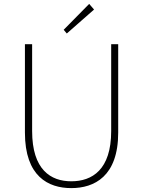

<svg xmlns="http://www.w3.org/2000/svg" viewBox="-20 -953 734 986"><path d="M346 13C464 13 587 -47 587 -272V-726H551V-280C551 -81 453 -22 346 -22C241 -22 145 -81 145 -280V-726H108V-272C108 -47 228 13 346 13ZM323 -781 463 -904 438 -933 307 -800Z"/></svg>

Font: Noto Sans CJK Thin
Style: Regular
Weight: 100
Designer: Ryoko NISHIZUKA (kana & ideographs); Paul D. Hunt (Latin, Greek & Cyrillic); Wenlong ZHANG (bopomofo); Sandoll Communica
Foundry: Adobe Systems Incorporated
Version: Version 1.000;PS 1;hotconv 1.0.78;makeotf.lib2.5.61930